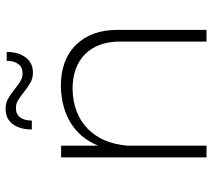

<svg xmlns="http://www.w3.org/2000/svg" viewBox="-56 -704 760 688"><g transform="rotate(-90 324.0 -360.0)"><path d="M408 -622Q388 -622 372.5 -630.5Q357 -639 337 -655Q320 -669 307.5 -676Q295 -683 281 -683Q259 -683 247.5 -668Q236 -653 236 -626H204Q204 -668 223 -694Q242 -720 278 -720Q298 -720 313.5 -711.5Q329 -703 349 -687Q366 -673 378.5 -666Q391 -659 405 -659Q427 -659 438.5 -674.5Q450 -690 450 -716H482Q482 -675 462.5 -648.5Q443 -622 408 -622ZM561 -318V0H519V-310Q519 -390 474 -435Q429 -480 349 -480Q260 -478 206.5 -425.5Q153 -373 146 -282V0H104V-521H146V-388Q172 -452 226.5 -486Q281 -520 359 -522Q454 -522 507.5 -467.5Q561 -413 561 -318Z"/></g></svg>

Font: TypoPRO Montserrat
Style: Regular
Weight: 275
Designer: Julieta Ulanovsky
Foundry: Julieta Ulanovsky
Version: Version 6.001